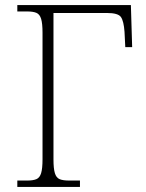

<svg xmlns="http://www.w3.org/2000/svg" viewBox="-20 -734 572 754"><path d="M48 0V-25H87Q110 -25 123 -30.5Q136 -36 141.5 -54Q147 -72 147 -109V-605Q147 -642 141.5 -660Q136 -678 123 -683.5Q110 -689 87 -689H48V-714H494L499 -549H472L469 -609Q466 -651 455 -667Q444 -683 400 -683H190V-108Q190 -72 195.5 -54Q201 -36 214 -30.5Q227 -25 251 -25H294V0Z"/></svg>

Font: Noto Serif ExtraLight
Style: Regular
Weight: 200
Designer: Monotype Design Team
Foundry: Monotype Imaging Inc.
Version: Version 2.015; ttfautohint (v1.8.4.7-5d5b)